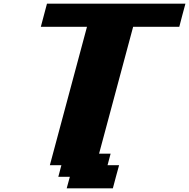

<svg xmlns="http://www.w3.org/2000/svg" viewBox="-20 -895 1024 1040"><path d="M341.3 125H591.3Q596.7 104 607.9 62.5Q619.1 21 625 0H562.5L579.1 -62.5H516.6L701.2 -750H951.2Q956.5 -770.5 967.5 -812.5Q978.5 -854.5 984.4 -875H234.4Q229 -854 217.8 -812.5Q206.5 -771 201.2 -750H451.2L250 0H312.5L295.9 62.5H358.4Z"/></svg>

Font: Faithful 32x
Style: BoldOblique
Weight: 400
Foundry: Faithful Resource Pack
Version: Version 1.0; January 27, 2023